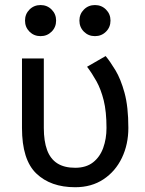

<svg xmlns="http://www.w3.org/2000/svg" viewBox="-20 -743 585 772"><path d="M156.2 -507.8H68.4V-228.5Q68.4 -100.6 126 -45.4Q183.6 9.8 282.2 9.8Q348.1 9.8 396.2 -22.2Q444.3 -54.2 470.2 -108.4Q496.1 -162.6 496.1 -228.5Q496.1 -314 480.7 -369.9Q465.3 -425.8 444.1 -460.7Q422.9 -495.6 404.8 -517.6L330.1 -474.6Q350.1 -448.2 367.9 -416.3Q385.7 -384.3 397 -339.4Q408.2 -294.4 408.2 -228.5Q408.2 -185.1 395 -148.4Q381.8 -111.8 354 -90.1Q326.2 -68.4 282.2 -68.4Q238.3 -68.4 210.4 -86.2Q182.6 -104 169.4 -139.6Q156.2 -175.3 156.2 -228.5ZM299.3 -660.2Q299.3 -633.8 317.4 -615.7Q335.4 -597.7 361.8 -597.7Q388.2 -597.7 406.2 -615.7Q424.3 -633.8 424.3 -660.2Q424.3 -686.5 406.2 -704.6Q388.2 -722.7 361.8 -722.7Q335.4 -722.7 317.4 -704.6Q299.3 -686.5 299.3 -660.2ZM80.6 -660.2Q80.6 -633.8 98.6 -615.7Q116.7 -597.7 143.1 -597.7Q169.4 -597.7 187.5 -615.7Q205.6 -633.8 205.6 -660.2Q205.6 -686.5 187.5 -704.6Q169.4 -722.7 143.1 -722.7Q116.7 -722.7 98.6 -704.6Q80.6 -686.5 80.6 -660.2Z"/></svg>

Font: Giphurs SC
Style: Regular
Weight: 400
Version: Version 0.920